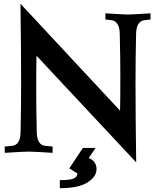

<svg xmlns="http://www.w3.org/2000/svg" viewBox="-20 -804 829 1012"><path d="M697.8 51.8 172.4 -510.3Q170.9 -457.5 170.9 -329.1Q170.9 -231 173.8 -106.9Q175.3 -38.6 219.7 -35.2H219.2Q222.2 -35.2 237.8 -33.7Q253.4 -32.2 257.3 -31.7V1.5Q153.8 -4.9 131.3 -4.9Q108.4 -4.9 4.9 1.5V-31.7L43 -35.2H42.5Q86.9 -38.6 88.4 -106.9Q91.3 -231 91.3 -366.2Q91.3 -540.5 87.9 -784.2L612.8 -220.7Q614.3 -273.4 614.3 -402.8Q614.3 -501.5 611.3 -625.5Q609.9 -692.9 565.9 -697.8L535.6 -701.2V-733.9Q629.9 -727.5 654.3 -727.5Q678.2 -727.5 773.4 -733.9V-701.2L742.7 -697.8Q698.7 -692.9 697.3 -625.5Q694.3 -501.5 694.3 -366.2Q694.3 -191.9 697.8 51.8ZM345.2 83.5 417 -24.4H483.9L447.8 28.8Q488.8 46.4 488.8 86.9Q488.8 128.4 440.2 158.2Q391.6 188 295.4 188V145.5Q349.1 145.5 368.4 137.2Q387.7 128.9 387.7 109.4Q387.7 107.4 385.7 107.4Q384.3 107.4 383.8 107.9Z"/></svg>

Font: Flanker
Style: Bold
Weight: 700
Designer: Flanker
Foundry: Flanker
Version: Version 2.021